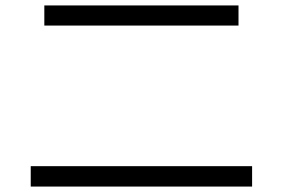

<svg xmlns="http://www.w3.org/2000/svg" viewBox="-20 -713 1040 706"><path d="M93 -27V-102H907V-27ZM143 -619V-693H857V-619Z"/></svg>

Font: M PLUS 2 Thin
Style: Regular
Weight: 400
Version: Version 1.001